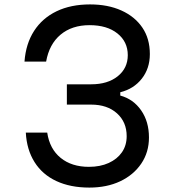

<svg xmlns="http://www.w3.org/2000/svg" viewBox="-20 -835 790 870"><path d="M655 -212Q655 -145 620 -93.5Q585 -42 524.5 -13.5Q464 15 385 15Q299 15 235.5 -14.5Q172 -44 136.5 -100.5Q101 -157 97 -234H194Q205 -160 255 -119.5Q305 -79 383 -79Q434 -79 472.5 -96.5Q511 -114 532.5 -145Q554 -176 554 -218Q554 -282 510 -321.5Q466 -361 393 -361H283V-453H393Q468 -453 513.5 -489.5Q559 -526 559 -585Q559 -646 512 -683.5Q465 -721 386 -721Q306 -721 254.5 -678Q203 -635 189 -556H91Q97 -637 134.5 -695Q172 -753 236.5 -784Q301 -815 388 -815Q469 -815 530 -787.5Q591 -760 625 -710Q659 -660 659 -590Q659 -525 622.5 -478.5Q586 -432 525 -417V-402Q584 -386 619.5 -335Q655 -284 655 -212Z"/></svg>

Font: Martian Mono SemiExpanded Light
Style: Regular
Weight: 300
Width: 6
Monospace: yes
Designer: Roman Shamin
Foundry: Evil Martians
Version: Version 0.930